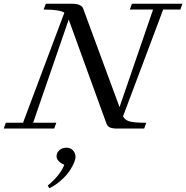

<svg xmlns="http://www.w3.org/2000/svg" viewBox="-52 -683 989 1020"><path d="M-32.2 0 -21 -30.8H70.3L290 -615.7Q265.6 -632.3 179.7 -632.3L191.4 -663.1H329.6Q380.9 -663.1 390.1 -636.7L583 -113.8L761.2 -632.3H637.7L648.9 -663.1H917L906.2 -632.3H814.9L601.6 -64.9Q611.8 -44.9 637 -37.8Q662.1 -30.8 725.1 -30.8L713.9 0H571.3Q545.4 0 532.2 -5.9Q519 -11.7 513.7 -25.9L313 -579.1L124 -30.8H247.1L235.8 0ZM210 316.9 201.7 302.7Q268.1 248 289.6 192.4Q248.5 173.8 248.5 147.5Q248.5 127.9 263.9 114.7Q279.3 101.6 300.8 101.6Q322.3 101.6 335.7 115.7Q349.1 129.9 349.1 149.9Q349.1 175.8 319.8 221.7Q301.8 249.5 270.5 276.6Q239.3 303.7 210 316.9Z"/></svg>

Font: Elstob 10pt
Style: Italic
Weight: 400
Italic angle: -20°
Designer: Peter S. Baker
Version: Version 1.015